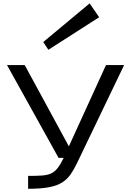

<svg xmlns="http://www.w3.org/2000/svg" viewBox="-20 -957 806 1164"><path d="M150.4 187.5V109.4Q200.7 109.4 233.6 107.2Q266.6 105 288.8 95Q311 85 328.9 62.5Q346.7 40 366.2 0H335L22.5 -562.5H129.9L397.5 -69.8L622.6 -562.5H732.4L447.3 31.2Q428.2 70.8 408 100.1Q387.7 129.4 357.2 148.9Q326.7 168.5 277.3 178Q228 187.5 150.4 187.5ZM273.4 -655.3 242.2 -702.1 523.4 -936.5 581.1 -852.5Z"/></svg>

Font: Michroma
Style: Regular
Weight: 400
Designer: Vernon Adams
Foundry: Vernon Adams
Version: Version 1.100; ttfautohint (v1.8.4.7-5d5b);gftools[0.9.29]